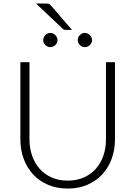

<svg xmlns="http://www.w3.org/2000/svg" viewBox="-20 -1060 767 1088"><path d="M95.5 0ZM363.5 -36.5Q414.5 -36.5 454.8 -54.2Q495 -72 523 -103.5Q551 -135 565.8 -177.8Q580.5 -220.5 580.5 -270V-707.5H631.5V-270Q631.5 -211.5 613 -160.8Q594.5 -110 559.8 -72.2Q525 -34.5 475.2 -13Q425.5 8.5 363.5 8.5Q301.5 8.5 251.8 -13Q202 -34.5 167.2 -72.2Q132.5 -110 114 -160.8Q95.5 -211.5 95.5 -270V-707.5H147V-270.5Q147 -221 161.8 -178.2Q176.5 -135.5 204.2 -104Q232 -72.5 272.2 -54.5Q312.5 -36.5 363.5 -36.5ZM238 -1040Q250 -1040 256.2 -1038.2Q262.5 -1036.5 268.5 -1029L388 -890.5H355.5Q349 -890.5 344.8 -891.5Q340.5 -892.5 336 -896.5L184 -1040ZM306 -832.5Q306 -824.5 302.5 -817.2Q299 -810 293.5 -804.8Q288 -799.5 280.5 -796.2Q273 -793 265 -793Q257 -793 249.8 -796.2Q242.5 -799.5 237 -804.8Q231.5 -810 228.2 -817.2Q225 -824.5 225 -832.5Q225 -840.5 228.2 -848Q231.5 -855.5 237 -861.2Q242.5 -867 249.8 -870.2Q257 -873.5 265 -873.5Q273 -873.5 280.5 -870.2Q288 -867 293.5 -861.2Q299 -855.5 302.5 -848Q306 -840.5 306 -832.5ZM501.5 -832.5Q501.5 -824.5 498.2 -817.2Q495 -810 489.2 -804.8Q483.5 -799.5 476.2 -796.2Q469 -793 461 -793Q452.5 -793 445.2 -796.2Q438 -799.5 432.5 -804.8Q427 -810 423.8 -817.2Q420.5 -824.5 420.5 -832.5Q420.5 -849 432.5 -861.2Q444.5 -873.5 461 -873.5Q469 -873.5 476.2 -870.2Q483.5 -867 489.2 -861.2Q495 -855.5 498.2 -848Q501.5 -840.5 501.5 -832.5Z"/></svg>

Font: Lato Light
Style: Regular
Weight: 300
Designer: Lukasz Dziedzic
Foundry: tyPoland Lukasz Dziedzic
Version: Version 2.007; 2014-02-27